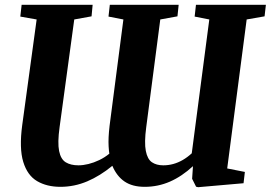

<svg xmlns="http://www.w3.org/2000/svg" viewBox="-20 -763 1126 799"><path d="M231.5 14.5Q175 14.5 134.5 -9.2Q94 -33 76.8 -89.2Q59.5 -145.5 72.5 -242.5L132.5 -682L64.5 -694L70 -743H365.5L361 -695L289 -682L228 -234Q219 -169 226 -134.5Q233 -100 253.8 -87.5Q274.5 -75 306.5 -75Q326 -75 348.2 -80.5Q370.5 -86 393 -96.8Q415.5 -107.5 435 -123.5Q433 -137 432 -154.2Q431 -171.5 432 -192.8Q433 -214 436 -239.5L493.5 -682L431.5 -694L437 -743H723.5L718.5 -695L647 -682L588.5 -233.5Q580 -169.5 586.8 -135Q593.5 -100.5 612.2 -87.8Q631 -75 659.5 -75Q680.5 -75 700.8 -80.5Q721 -86 740.5 -97.2Q760 -108.5 778 -125L851 -682L790 -694L795.5 -743H1086.5L1081 -695L1006.5 -682L925.5 -62L999 -47.5L993.5 -0.5L804.5 16L796 14L779.5 -19L783 -71.5Q737 -29 687.2 -7.2Q637.5 14.5 582 14.5Q531 14.5 498.5 -7.5Q466 -29.5 447.5 -73Q396.5 -31 342.8 -8.2Q289 14.5 231.5 14.5Z"/></svg>

Font: Merriweather 28pt ExtraBold
Style: Italic
Weight: 800
Italic angle: -7.8°
Version: Version 2.101